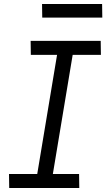

<svg xmlns="http://www.w3.org/2000/svg" viewBox="-20 -939 540 959"><path d="M376 0H26L25 -70H166L265 -665H134L133 -735H483L484 -665H343L244 -70H375ZM491 -851H191L190 -919H490Z"/></svg>

Font: Iosevka Term Oblique
Style: Regular
Weight: 400
Italic angle: -9°
Monospace: yes
Designer: Belleve Invis
Foundry: Belleve Invis
Version: Version 31.4.0